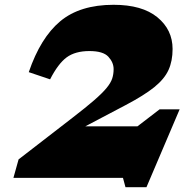

<svg xmlns="http://www.w3.org/2000/svg" viewBox="-20 -742 815 801"><path d="M189 -411 100 -441Q149 -584.5 231.2 -653.2Q313.5 -722 454 -722Q573 -722 636.5 -670Q700 -618 700 -537.5Q700 -487.5 683 -450Q666 -412.5 623.5 -378.2Q581 -344 504 -303.5L336 -215H553.5L646 -286H729.5L591 39H503.5L493 0H36L57.5 -77L282 -250.5Q338.5 -294 372.8 -323.8Q407 -353.5 424.5 -374.8Q442 -396 448 -414.2Q454 -432.5 454 -453.5Q454 -481.5 432.2 -505.2Q410.5 -529 353 -529Q294 -529 258.2 -502.8Q222.5 -476.5 189 -411Z"/></svg>

Font: Newsreader 6pt ExtraBold
Style: Italic
Weight: 800
Italic angle: -17°
Designer: Hugues Gentile
Foundry: Production Type
Version: Version 1.003; ttfautohint (v1.8.3)